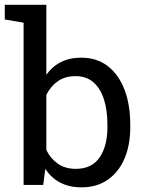

<svg xmlns="http://www.w3.org/2000/svg" viewBox="-28 -782 607 812"><path d="M316.9 10.3Q265.1 10.3 227.1 -9.5Q189 -29.3 163.6 -67.9L154.8 0H71.8V-686L-7.8 -699.7V-761.7H168V-465.8Q192.9 -501 229.7 -519.5Q266.6 -538.1 315.9 -538.1Q381.3 -538.1 427.5 -502.7Q473.6 -467.3 498.3 -403.3Q522.9 -339.4 522.9 -254.4V-244.1Q522.9 -168 498.3 -110.8Q473.6 -53.7 427.5 -21.7Q381.3 10.3 316.9 10.3ZM292.5 -67.9Q360.4 -67.9 393.3 -116.2Q426.3 -164.6 426.3 -244.1V-254.4Q426.3 -315.4 411.6 -361.6Q397 -407.7 367.2 -433.8Q337.4 -460 291.5 -460Q247.1 -460 216.6 -438.5Q186 -417 168 -380.9V-147.5Q186 -110.8 217 -89.4Q248 -67.9 292.5 -67.9Z"/></svg>

Font: Roboto Slab LO
Style: Regular
Weight: 400
Designer: Google
Version: Version 2.000